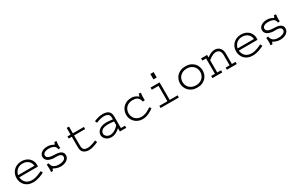

<svg xmlns="http://www.w3.org/2000/svg" viewBox="207 -2139 5587 3636"><g transform="rotate(-30 3000.5 -320.5)"><path d="M559.1 -57.1Q539.1 -46.4 512 -33.7Q484.9 -21 452.9 -10.5Q420.9 0 385.3 7.1Q349.6 14.2 313 14.2Q253.4 14.2 208.5 -4.9Q163.6 -23.9 133.8 -55.7Q104 -87.4 89.1 -128.4Q74.2 -169.4 74.2 -213.4Q74.2 -260.3 90.6 -302.2Q106.9 -344.2 137.7 -376Q168.5 -407.7 212.9 -426.3Q257.3 -444.8 313.5 -444.8Q369.6 -444.8 411.6 -426.8Q453.6 -408.7 481.7 -379.9Q509.8 -351.1 523.9 -315.4Q538.1 -279.8 538.1 -245.1Q538.1 -239.3 537.8 -232.7Q537.6 -226.1 537.1 -220Q536.6 -213.9 536.4 -208.7Q536.1 -203.6 536.1 -201.2H127.9Q128.9 -188 132.3 -170.7Q135.7 -153.3 144 -134.8Q152.3 -116.2 166 -98.1Q179.7 -80.1 200.4 -65.9Q221.2 -51.8 250.2 -43Q279.3 -34.2 317.9 -34.2Q349.6 -34.2 381.6 -41.7Q413.6 -49.3 442.6 -59.8Q471.7 -70.3 496.1 -81.8Q520.5 -93.3 536.1 -101.1ZM483.9 -248Q483.9 -272.5 473.6 -298.8Q463.4 -325.2 442.1 -346.9Q420.9 -368.7 388.4 -382.8Q356 -397 311 -397Q278.3 -397 252.4 -389.2Q226.6 -381.3 206.8 -368.4Q187 -355.5 173.1 -339.4Q159.2 -323.2 149.9 -306.6Q140.6 -290 135.3 -274.7Q129.9 -259.3 127.9 -248Z M1082 -442.9Q1079.1 -427.2 1076.2 -406.5Q1073.2 -385.7 1073.2 -355Q1073.2 -335.4 1074.5 -321Q1075.7 -306.6 1078.1 -293.9L1034.2 -289.1Q1033.2 -298.8 1031 -310.3Q1028.8 -321.8 1022.9 -333.3Q1017.1 -344.7 1006.6 -355.7Q996.1 -366.7 978.8 -375Q961.4 -383.3 936.5 -388.2Q911.6 -393.1 877 -393.1Q847.2 -393.1 824 -387.2Q800.8 -381.3 784.9 -371.3Q769 -361.3 761 -347.9Q752.9 -334.5 752.9 -318.8Q752.9 -292 768.8 -276.4Q784.7 -260.7 812.3 -252.2Q839.8 -243.7 877.4 -240.5Q915 -237.3 959 -235.8Q964.8 -235.8 977.8 -234.6Q990.7 -233.4 1006.8 -229.7Q1022.9 -226.1 1040 -218.8Q1057.1 -211.4 1071.5 -199Q1085.9 -186.5 1095 -168.2Q1104 -149.9 1104 -123.5Q1104 -87.4 1086.4 -61Q1068.8 -34.7 1041.3 -17.8Q1013.7 -1 979.7 7.1Q945.8 15.1 913.1 15.1Q886.2 15.1 863 10.3Q839.8 5.4 821.3 -1.2Q802.7 -7.8 788.8 -14.9Q774.9 -22 766.1 -26.9Q766.1 -28.8 761.2 -28.8Q757.8 -28.8 755.1 -25.4Q752.4 -22 750.2 -16.4Q748 -10.7 745.8 -3.2Q743.7 4.4 741.2 13.2H697.3Q698.2 6.8 699.5 0.7Q700.7 -5.4 701.4 -12.5Q702.1 -19.5 702.6 -28.6Q703.1 -37.6 703.1 -49.8Q702.6 -82 701.2 -106.9Q699.7 -131.8 697.3 -148.9L741.2 -153.8Q742.7 -145.5 745.4 -133.3Q748 -121.1 754.4 -107.9Q760.7 -94.7 771.5 -81.8Q782.2 -68.8 799.6 -58.3Q816.9 -47.9 842 -41.5Q867.2 -35.2 901.9 -35.2Q912.1 -35.2 926.8 -36.4Q941.4 -37.6 958 -40.8Q974.6 -43.9 991 -49.8Q1007.3 -55.7 1020.5 -65.2Q1033.7 -74.7 1042 -88.4Q1050.3 -102.1 1050.3 -120.6Q1050.3 -138.2 1043 -150.4Q1035.6 -162.6 1023.7 -170.2Q1011.7 -177.7 996.3 -181.9Q981 -186 965.1 -187.5Q949.2 -189 934.3 -188.7Q919.4 -188.5 907.7 -188Q894.5 -187 873.8 -188Q853 -189 829.8 -193.4Q806.6 -197.8 783.4 -206.3Q760.3 -214.8 741.5 -229.5Q722.7 -244.1 710.9 -265.6Q699.2 -287.1 699.2 -316.9Q699.2 -344.2 712.2 -367.2Q725.1 -390.1 748.3 -407Q771.5 -423.8 804 -433.3Q836.4 -442.9 876 -442.9Q898.4 -442.9 916.5 -439.9Q934.6 -437 949 -432.6Q963.4 -428.2 973.6 -423.1Q983.9 -418 991.2 -414.1Q993.7 -411.6 1000.2 -408.2Q1006.8 -404.8 1012.2 -404.8Q1016.6 -404.8 1019.8 -407.5Q1022.9 -410.2 1025.1 -414.1Q1027.3 -418 1028.8 -422.1Q1030.3 -426.3 1031.2 -429.2Q1032.2 -434.1 1033 -436.8Q1033.7 -439.5 1034.2 -441.7Q1034.7 -443.8 1035.4 -445.6Q1036.1 -447.3 1037.1 -450.2Z M1423.3 -416H1665V-369.1H1423.3V-180.2Q1423.3 -151.9 1424.8 -126Q1426.3 -100.1 1436 -80.1Q1445.8 -60.1 1466.8 -48.1Q1487.8 -36.1 1527.3 -36.1Q1539.6 -36.1 1554.7 -37.6Q1569.8 -39.1 1592 -44.2Q1614.3 -49.3 1645.3 -59.6Q1676.3 -69.8 1720.2 -87.9L1738.3 -43Q1714.4 -32.2 1688.2 -22Q1662.1 -11.7 1635.5 -3.7Q1608.9 4.4 1582 9.3Q1555.2 14.2 1530.3 14.2Q1506.8 14.2 1488 10Q1469.2 5.9 1454.1 -0.5Q1439 -6.8 1427.7 -14.6Q1416.5 -22.5 1409.2 -30.3Q1395.5 -43.5 1388.2 -59.1Q1380.9 -74.7 1377.4 -93.3Q1374 -111.8 1373.5 -133.3Q1373 -154.8 1373 -180.2V-369.1H1305.2V-416H1373V-563H1423.3Z M2350.1 -46.9V0H2211.4V-71.8Q2196.3 -57.6 2176 -42.5Q2155.8 -27.3 2131.8 -14.6Q2107.9 -2 2080.1 6.1Q2052.2 14.2 2021.5 14.2Q1983.4 14.2 1953.4 1.7Q1923.3 -10.7 1902.6 -30.5Q1881.8 -50.3 1870.6 -75Q1859.4 -99.6 1859.4 -123.5Q1859.4 -145 1869.4 -171.6Q1879.4 -198.2 1903.6 -221.9Q1927.7 -245.6 1968.5 -261.7Q2009.3 -277.8 2071.3 -277.8Q2074.7 -277.8 2088.4 -277.3Q2102.1 -276.9 2121.8 -275.4Q2141.6 -273.9 2165 -271.5Q2188.5 -269 2211.4 -265.1V-295.9Q2211.4 -308.1 2209.5 -326.2Q2207.5 -344.2 2196.3 -361.1Q2185.1 -377.9 2160.6 -389.9Q2136.2 -401.9 2091.3 -401.9Q2077.6 -401.9 2060.3 -400.1Q2043 -398.4 2021.7 -394Q2000.5 -389.6 1975.1 -381.3Q1949.7 -373 1919.4 -359.9L1900.4 -404.8Q1916.5 -412.1 1937 -419.9Q1957.5 -427.7 1981.9 -434.6Q2006.3 -441.4 2034.2 -445.8Q2062 -450.2 2092.3 -450.2Q2134.8 -450.2 2163.8 -441.4Q2192.9 -432.6 2211.7 -418.7Q2230.5 -404.8 2240.5 -387.7Q2250.5 -370.6 2255.1 -353.3Q2259.8 -335.9 2260.5 -320.8Q2261.2 -305.7 2261.2 -295.9V-46.9ZM2211.4 -219.2Q2202.6 -220.7 2189.2 -222.7Q2175.8 -224.6 2158.7 -226.1Q2141.6 -227.5 2121.8 -228.8Q2102.1 -230 2081.1 -230Q2040 -230 2011.5 -223.1Q1982.9 -216.3 1964.4 -205.8Q1945.8 -195.3 1935.3 -182.6Q1924.8 -169.9 1919.9 -158.4Q1915 -147 1914.1 -137.9Q1913.1 -128.9 1913.1 -126Q1913.1 -107.4 1921.9 -90.6Q1930.7 -73.7 1945.8 -61.3Q1960.9 -48.8 1981 -41.5Q2001 -34.2 2023.4 -34.2Q2033.7 -34.2 2052.5 -37.1Q2071.3 -40 2095.9 -50.5Q2120.6 -61 2150.1 -82Q2179.7 -103 2211.4 -139.2Z M2923.3 -438Q2919.4 -414.1 2917 -390.9Q2914.6 -367.7 2914.6 -344.2Q2914.6 -319.3 2917.5 -279.8L2871.6 -272.9L2867.2 -290Q2858.9 -320.3 2845.5 -340.3Q2832 -360.4 2813.2 -372.6Q2794.4 -384.8 2770 -389.9Q2745.6 -395 2715.3 -395Q2667 -395 2631.3 -379.4Q2595.7 -363.8 2572 -338.4Q2548.3 -313 2536.9 -280.8Q2525.4 -248.5 2525.4 -215.8Q2525.4 -185.1 2535.9 -153.1Q2546.4 -121.1 2568.6 -95.2Q2590.8 -69.3 2625.2 -52.7Q2659.7 -36.1 2708 -36.1Q2736.3 -36.1 2763.2 -42.2Q2790 -48.3 2816.7 -59.3Q2843.3 -70.3 2869.6 -86.2Q2896 -102.1 2923.3 -121.1L2949.2 -83Q2933.1 -70.8 2908.7 -54.2Q2884.3 -37.6 2853.3 -22.5Q2822.3 -7.3 2785.2 3.4Q2748 14.2 2706.5 14.2Q2653.8 14.2 2610.6 -3.9Q2567.4 -22 2536.4 -53Q2505.4 -84 2488.3 -125.2Q2471.2 -166.5 2471.2 -212.9Q2471.2 -254.9 2485.8 -296.1Q2500.5 -337.4 2530.5 -370.6Q2560.5 -403.8 2606.4 -424.3Q2652.3 -444.8 2715.3 -444.8Q2728 -444.8 2743.4 -443.4Q2758.8 -441.9 2776.4 -436.5Q2793.9 -431.2 2813.7 -421.1Q2833.5 -411.1 2855 -393.6Q2860.8 -389.2 2861.3 -389.2Q2865.2 -389.2 2867.9 -397.7Q2870.6 -406.2 2871.6 -414.1Q2872.6 -418 2873.8 -425.5Q2875 -433.1 2877.4 -442.9Z M3327.6 -46.9H3500.5V0H3101.6V-46.9H3277.3V-382.8H3130.4V-430.2H3327.6ZM3327.6 -655.8V-537.1H3255.4V-655.8Z M3652.3 -218.3Q3652.3 -263.2 3668.2 -304.9Q3684.1 -346.7 3715.3 -378.9Q3746.6 -411.1 3793 -430.7Q3839.4 -450.2 3900.4 -450.2Q3962.9 -450.2 4009.5 -430.2Q4056.2 -410.2 4086.9 -377.2Q4117.7 -344.2 4133.1 -302.7Q4148.4 -261.2 4148.4 -217.8Q4148.4 -174.8 4133.3 -133.1Q4118.2 -91.3 4087.4 -58.6Q4056.6 -25.9 4010.3 -5.9Q3963.9 14.2 3901.4 14.2Q3839.8 14.2 3793.5 -5.4Q3747.1 -24.9 3715.6 -57.4Q3684.1 -89.8 3668.2 -131.8Q3652.3 -173.8 3652.3 -218.3ZM3706.5 -217.8Q3706.5 -182.6 3719.2 -149.9Q3731.9 -117.2 3756.3 -91.8Q3780.8 -66.4 3816.9 -51.3Q3853 -36.1 3900.4 -36.1Q3948.7 -36.1 3985.1 -51.5Q4021.5 -66.9 4045.9 -92.5Q4070.3 -118.2 4082.5 -150.9Q4094.7 -183.6 4094.7 -217.8Q4094.7 -252.4 4082.5 -285.2Q4070.3 -317.9 4045.9 -343.5Q4021.5 -369.1 3985.1 -384.5Q3948.7 -399.9 3900.4 -399.9Q3853.5 -399.9 3817.4 -384.8Q3781.2 -369.6 3756.6 -344.5Q3731.9 -319.3 3719.2 -286.4Q3706.5 -253.4 3706.5 -217.8Z M4366.7 -374Q4382.8 -385.7 4401.6 -398.4Q4420.4 -411.1 4441.9 -421.4Q4463.4 -431.6 4487.3 -438.2Q4511.2 -444.8 4537.6 -444.8Q4572.3 -444.8 4600.1 -432.6Q4627.9 -420.4 4647.2 -398.7Q4666.5 -377 4677 -346.7Q4687.5 -316.4 4687.5 -279.8V-46.9H4767.6V0H4551.8V-46.9H4637.7V-275.9Q4637.7 -331.1 4610.8 -363Q4584 -395 4536.1 -395Q4525.4 -395 4510.3 -392.6Q4495.1 -390.1 4474.4 -381.8Q4453.6 -373.5 4427 -357.7Q4400.4 -341.8 4366.7 -314.9V-46.9H4450.7V0H4234.9V-46.9H4316.9V-382.8H4234.9V-430.2H4366.7Z M5359.9 -57.1Q5339.8 -46.4 5312.7 -33.7Q5285.6 -21 5253.7 -10.5Q5221.7 0 5186 7.1Q5150.4 14.2 5113.8 14.2Q5054.2 14.2 5009.3 -4.9Q4964.4 -23.9 4934.6 -55.7Q4904.8 -87.4 4889.9 -128.4Q4875 -169.4 4875 -213.4Q4875 -260.3 4891.4 -302.2Q4907.7 -344.2 4938.5 -376Q4969.2 -407.7 5013.7 -426.3Q5058.1 -444.8 5114.3 -444.8Q5170.4 -444.8 5212.4 -426.8Q5254.4 -408.7 5282.5 -379.9Q5310.5 -351.1 5324.7 -315.4Q5338.9 -279.8 5338.9 -245.1Q5338.9 -239.3 5338.6 -232.7Q5338.4 -226.1 5337.9 -220Q5337.4 -213.9 5337.2 -208.7Q5336.9 -203.6 5336.9 -201.2H4928.7Q4929.7 -188 4933.1 -170.7Q4936.5 -153.3 4944.8 -134.8Q4953.1 -116.2 4966.8 -98.1Q4980.5 -80.1 5001.2 -65.9Q5022 -51.8 5051 -43Q5080.1 -34.2 5118.7 -34.2Q5150.4 -34.2 5182.4 -41.7Q5214.4 -49.3 5243.4 -59.8Q5272.5 -70.3 5296.9 -81.8Q5321.3 -93.3 5336.9 -101.1ZM5284.7 -248Q5284.7 -272.5 5274.4 -298.8Q5264.2 -325.2 5242.9 -346.9Q5221.7 -368.7 5189.2 -382.8Q5156.7 -397 5111.8 -397Q5079.1 -397 5053.2 -389.2Q5027.3 -381.3 5007.6 -368.4Q4987.8 -355.5 4973.9 -339.4Q4960 -323.2 4950.7 -306.6Q4941.4 -290 4936 -274.7Q4930.7 -259.3 4928.7 -248Z M5882.8 -442.9Q5879.9 -427.2 5877 -406.5Q5874 -385.7 5874 -355Q5874 -335.4 5875.2 -321Q5876.5 -306.6 5878.9 -293.9L5835 -289.1Q5834 -298.8 5831.8 -310.3Q5829.6 -321.8 5823.7 -333.3Q5817.9 -344.7 5807.4 -355.7Q5796.9 -366.7 5779.5 -375Q5762.2 -383.3 5737.3 -388.2Q5712.4 -393.1 5677.7 -393.1Q5647.9 -393.1 5624.8 -387.2Q5601.6 -381.3 5585.7 -371.3Q5569.8 -361.3 5561.8 -347.9Q5553.7 -334.5 5553.7 -318.8Q5553.7 -292 5569.6 -276.4Q5585.4 -260.7 5613 -252.2Q5640.6 -243.7 5678.2 -240.5Q5715.8 -237.3 5759.8 -235.8Q5765.6 -235.8 5778.6 -234.6Q5791.5 -233.4 5807.6 -229.7Q5823.7 -226.1 5840.8 -218.8Q5857.9 -211.4 5872.3 -199Q5886.7 -186.5 5895.8 -168.2Q5904.8 -149.9 5904.8 -123.5Q5904.8 -87.4 5887.2 -61Q5869.6 -34.7 5842 -17.8Q5814.5 -1 5780.5 7.1Q5746.6 15.1 5713.9 15.1Q5687 15.1 5663.8 10.3Q5640.6 5.4 5622.1 -1.2Q5603.5 -7.8 5589.6 -14.9Q5575.7 -22 5566.9 -26.9Q5566.9 -28.8 5562 -28.8Q5558.6 -28.8 5555.9 -25.4Q5553.2 -22 5551 -16.4Q5548.8 -10.7 5546.6 -3.2Q5544.4 4.4 5542 13.2H5498Q5499 6.8 5500.2 0.7Q5501.5 -5.4 5502.2 -12.5Q5502.9 -19.5 5503.4 -28.6Q5503.9 -37.6 5503.9 -49.8Q5503.4 -82 5502 -106.9Q5500.5 -131.8 5498 -148.9L5542 -153.8Q5543.5 -145.5 5546.1 -133.3Q5548.8 -121.1 5555.2 -107.9Q5561.5 -94.7 5572.3 -81.8Q5583 -68.8 5600.3 -58.3Q5617.7 -47.9 5642.8 -41.5Q5668 -35.2 5702.6 -35.2Q5712.9 -35.2 5727.5 -36.4Q5742.2 -37.6 5758.8 -40.8Q5775.4 -43.9 5791.7 -49.8Q5808.1 -55.7 5821.3 -65.2Q5834.5 -74.7 5842.8 -88.4Q5851.1 -102.1 5851.1 -120.6Q5851.1 -138.2 5843.8 -150.4Q5836.4 -162.6 5824.5 -170.2Q5812.5 -177.7 5797.1 -181.9Q5781.7 -186 5765.9 -187.5Q5750 -189 5735.1 -188.7Q5720.2 -188.5 5708.5 -188Q5695.3 -187 5674.6 -188Q5653.8 -189 5630.6 -193.4Q5607.4 -197.8 5584.2 -206.3Q5561 -214.8 5542.2 -229.5Q5523.4 -244.1 5511.7 -265.6Q5500 -287.1 5500 -316.9Q5500 -344.2 5512.9 -367.2Q5525.9 -390.1 5549.1 -407Q5572.3 -423.8 5604.7 -433.3Q5637.2 -442.9 5676.8 -442.9Q5699.2 -442.9 5717.3 -439.9Q5735.4 -437 5749.8 -432.6Q5764.2 -428.2 5774.4 -423.1Q5784.7 -418 5792 -414.1Q5794.4 -411.6 5801 -408.2Q5807.6 -404.8 5813 -404.8Q5817.4 -404.8 5820.6 -407.5Q5823.7 -410.2 5825.9 -414.1Q5828.1 -418 5829.6 -422.1Q5831.1 -426.3 5832 -429.2Q5833 -434.1 5833.7 -436.8Q5834.5 -439.5 5835 -441.7Q5835.4 -443.8 5836.2 -445.6Q5836.9 -447.3 5837.9 -450.2Z"/></g></svg>

Font: Ethiopic Sadiss
Style: Regular
Weight: 400
Designer: abass alamnehe
Foundry: Senamirmir Project
Version: Version 5.100